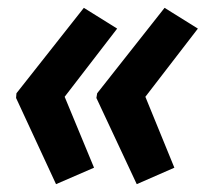

<svg xmlns="http://www.w3.org/2000/svg" viewBox="-20 -515 525 490"><path d="M123 -45 220 -87 145 -268 279 -442 194 -495 22 -277 21 -265ZM329 -45 425 -87 351 -268 485 -442 400 -495 228 -277 226 -265Z"/></svg>

Font: Noto Sans ExtraCondensed
Style: Bold Italic
Weight: 700
Width: 2
Italic angle: -12°
Designer: Monotype Design Team
Foundry: Monotype Imaging Inc.
Version: Version 2.013